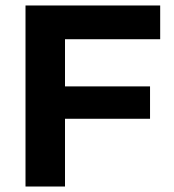

<svg xmlns="http://www.w3.org/2000/svg" viewBox="-20 -680 633 700"><path d="M73 0V-660H217V0ZM142 -247V-365H527V-247ZM142 -537V-660H564V-537Z"/></svg>

Font: Bricolage Grotesque
Style: Bold
Weight: 700
Designer: Mathieu Triay
Foundry: Atelier Triay
Version: Version 1.001;gftools[0.9.33.dev8+g029e19f]